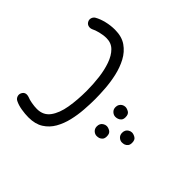

<svg xmlns="http://www.w3.org/2000/svg" viewBox="-157 -573 1184 1184"><g transform="rotate(-45 435.0 19.0)"><path d="M46.9 -182.1Q46.9 -212.4 52.5 -245.6Q58.1 -278.8 70.3 -302.7Q77.1 -316.4 91.8 -321.3Q106.4 -326.2 120.1 -319.3Q148.4 -305.2 136.2 -269.5Q129.9 -255.4 125.2 -229.5Q120.6 -203.6 120.6 -182.1Q120.6 -127 161.4 -96.9Q202.1 -66.9 269.8 -55.4Q337.4 -43.9 417.5 -43.9Q474.1 -43.9 530 -50.8Q585.9 -57.6 632.1 -74Q678.2 -90.3 705.8 -117.9Q733.4 -145.5 733.4 -187Q733.4 -214.4 725.8 -243.7Q718.3 -272.9 710 -288.1Q703.6 -302.7 707.3 -316.7Q710.9 -330.6 723.6 -337.9Q736.8 -345.7 751.5 -341.6Q766.1 -337.4 773.9 -324.7Q789.1 -298.3 798.1 -261.5Q807.1 -224.6 807.1 -187Q807.1 -127.4 779.8 -88.1Q752.4 -48.8 708 -25.1Q663.6 -1.5 611.3 10.3Q559.1 22 508.1 25.6Q457 29.3 417.5 29.3Q374.5 29.3 324.2 25.6Q273.9 22 225.1 10.5Q176.3 -1 136 -23.9Q95.7 -46.9 71.3 -85.4Q46.9 -124 46.9 -182.1ZM428.2 194.3Q428.2 178.7 440.2 165.5Q452.1 152.3 471.7 152.3Q485.4 152.3 494.6 158Q503.9 163.6 509.3 171.9Q516.1 183.1 516.1 194.8Q516.1 208.5 506.8 224.6Q497.6 240.7 471.2 240.7Q453.6 240.7 444.3 232.7Q435.1 224.6 431.6 213.9Q428.2 205.1 428.2 194.3ZM263.2 196.3Q263.2 180.7 275.1 167.7Q287.1 154.8 306.6 154.8Q332 154.8 343.8 173.8Q351.1 185.1 351.1 196.8Q351.1 210.9 341.6 226.8Q332 242.7 306.2 242.7Q288.6 242.7 279.3 234.9Q270 227.1 266.1 216.3Q263.2 206.5 263.2 196.3ZM345.2 334.5Q345.2 318.8 357.2 305.9Q369.1 293 388.7 293Q402.3 293 411.6 298.3Q420.9 303.7 425.8 312Q433.1 323.2 433.1 335Q433.1 348.6 423.8 364.7Q414.6 380.9 388.2 380.9Q370.6 380.9 361.3 373Q352.1 365.2 348.1 354.5Q345.2 344.7 345.2 334.5Z"/></g></svg>

Font: Mikhak Regular
Style: Regular
Weight: 400
Designer: Amin Abedi
Version: Version 3.3